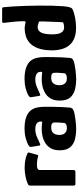

<svg xmlns="http://www.w3.org/2000/svg" viewBox="513 -1240 734 1800"><g transform="rotate(-90 880.0 -340.0)"><path d="M204 -476Q285 -476 337 -452Q348 -447 349.5 -442.5Q351 -438 349 -431L329 -360Q327 -351 323.5 -349.5Q320 -348 310 -351Q293 -356 272 -358.5Q251 -361 242 -361Q226 -361 217.5 -360Q209 -359 205 -357.5Q201 -356 198 -354Q194 -351 190 -347.5Q186 -344 186 -330V-24Q186 -8 181.5 -4Q177 0 166 0H54Q49 0 44.5 -3.5Q40 -7 40 -20V-417Q40 -433 43.5 -437.5Q47 -442 58 -447Q88 -461 130 -468.5Q172 -476 204 -476Z M571 7Q519 7 473.5 -4.5Q428 -16 399.5 -49.5Q371 -83 371 -147Q371 -200 391.5 -233.5Q412 -267 443.5 -285Q475 -303 508 -309.5Q541 -316 566 -316Q584 -316 600.5 -315Q617 -314 633 -312Q641 -309 641 -322Q641 -352 621 -364Q601 -376 568 -376Q531 -376 496 -360.5Q461 -345 437 -334Q424 -328 420 -330Q416 -332 414 -345L404 -407Q402 -422 404 -427Q406 -432 417 -439Q443 -455 484.5 -466Q526 -477 571 -477Q640 -477 681.5 -461.5Q723 -446 744 -419.5Q765 -393 772 -359.5Q779 -326 779 -290Q779 -250 778.5 -210Q778 -170 776.5 -130Q775 -90 771 -50Q768 -37 764.5 -31.5Q761 -26 749 -20Q736 -13 711.5 -8Q687 -3 659.5 0.5Q632 4 608 5.5Q584 7 571 7ZM579 -80Q587 -80 595 -81Q603 -82 610 -85Q617 -88 621.5 -92.5Q626 -97 627 -104Q629 -127 631 -152Q633 -177 631 -202Q631 -212 623 -218Q614 -226 599 -226.5Q584 -227 579 -227Q571 -227 560 -224Q549 -221 538.5 -213Q528 -205 521.5 -189Q515 -173 515 -147Q515 -129 522 -113.5Q529 -98 543 -89Q557 -80 579 -80Z M1037 7Q985 7 939.5 -4.5Q894 -16 865.5 -49.5Q837 -83 837 -147Q837 -200 857.5 -233.5Q878 -267 909.5 -285Q941 -303 974 -309.5Q1007 -316 1032 -316Q1050 -316 1066.5 -315Q1083 -314 1099 -312Q1107 -309 1107 -322Q1107 -352 1087 -364Q1067 -376 1034 -376Q997 -376 962 -360.5Q927 -345 903 -334Q890 -328 886 -330Q882 -332 880 -345L870 -407Q868 -422 870 -427Q872 -432 883 -439Q909 -455 950.5 -466Q992 -477 1037 -477Q1106 -477 1147.5 -461.5Q1189 -446 1210 -419.5Q1231 -393 1238 -359.5Q1245 -326 1245 -290Q1245 -250 1244.5 -210Q1244 -170 1242.5 -130Q1241 -90 1237 -50Q1234 -37 1230.5 -31.5Q1227 -26 1215 -20Q1202 -13 1177.5 -8Q1153 -3 1125.5 0.5Q1098 4 1074 5.5Q1050 7 1037 7ZM1045 -80Q1053 -80 1061 -81Q1069 -82 1076 -85Q1083 -88 1087.5 -92.5Q1092 -97 1093 -104Q1095 -127 1097 -152Q1099 -177 1097 -202Q1097 -212 1089 -218Q1080 -226 1065 -226.5Q1050 -227 1045 -227Q1037 -227 1026 -224Q1015 -221 1004.5 -213Q994 -205 987.5 -189Q981 -173 981 -147Q981 -129 988 -113.5Q995 -98 1009 -89Q1023 -80 1045 -80Z M1308 -229Q1310 -305 1328.5 -353Q1347 -401 1377 -428Q1407 -455 1443.5 -465.5Q1480 -476 1517 -476Q1528 -476 1543 -473Q1558 -470 1567 -468Q1572 -467 1576.5 -468Q1581 -469 1581 -477Q1581 -495 1580.5 -513.5Q1580 -532 1578.5 -550Q1577 -568 1575 -586.5Q1573 -605 1571 -623.5Q1569 -642 1567 -660Q1564 -680 1568 -683.5Q1572 -687 1583 -687H1693Q1701 -687 1706 -685.5Q1711 -684 1712 -676Q1716 -639 1719.5 -584.5Q1723 -530 1725 -466Q1727 -402 1727.5 -337.5Q1728 -273 1726.5 -215Q1725 -157 1721.5 -114Q1718 -71 1711 -52Q1707 -39 1701 -32.5Q1695 -26 1671 -18Q1653 -11 1611 -2.5Q1569 6 1517 6Q1478 6 1445.5 -2.5Q1413 -11 1388 -28Q1348 -55 1327.5 -105Q1307 -155 1308 -229ZM1458 -228Q1457 -158 1475 -132Q1493 -106 1521 -106Q1530 -106 1538.5 -107Q1547 -108 1554.5 -110Q1562 -112 1568 -114Q1570 -116 1571 -118.5Q1572 -121 1572 -126Q1573 -147 1574 -167.5Q1575 -188 1575.5 -208.5Q1576 -229 1577 -249.5Q1578 -270 1578.5 -290.5Q1579 -311 1579 -332Q1579 -338 1578 -340Q1577 -342 1573 -343Q1563 -347 1549.5 -350.5Q1536 -354 1526 -354Q1516 -354 1504 -349.5Q1492 -345 1482 -332.5Q1472 -320 1465.5 -295Q1459 -270 1458 -228Z"/></g></svg>

Font: Glory ExtraBold
Style: Regular
Weight: 800
Designer: Robert Leuschke
Foundry: Robert Leuschke
Version: Version 1.011